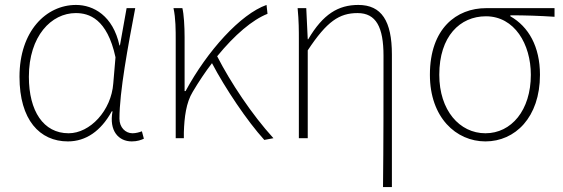

<svg xmlns="http://www.w3.org/2000/svg" viewBox="-20 -560 2280 778"><path d="M255 13C328 13 389 -29 433 -109H436C421 -29 461 13 514 13C537 13 552 7 563 2L555 -28C545 -24 530 -20 517 -20C488 -20 464 -44 464 -79C464 -188 499 -375 528 -527H493L466 -376H464C438 -496 359 -540 288 -540C167 -540 59 -434 59 -249C59 -74 141 13 255 13ZM258 -20C156 -20 97 -110 97 -249C97 -414 188 -507 287 -507C340 -507 414 -485 448 -328L439 -222C431 -112 345 -20 258 -20Z M1088 0C1001 -95 913 -228 860 -332C931 -419 1003 -480 1064 -504L1060 -540C955 -503 820 -354 732 -191H728V-409C728 -453 725 -503 719 -527H683C692 -486 692 -438 692 -396V0H725V-24C727 -85 734 -144 761 -188C786 -230 812 -269 839 -304C892 -203 981 -70 1051 7Z M1532 198H1568V-339C1568 -475 1526 -540 1432 -540C1351 -540 1289 -503 1229 -401H1227L1221 -527H1186C1191 -474 1191 -438 1191 -396V0H1227V-356C1305 -474 1355 -507 1429 -507C1504 -507 1534 -450 1534 -334C1534 -158 1534 21 1532 198Z M1947 13C2067 13 2168 -84 2168 -257C2168 -371 2122 -452 2048 -494V-498C2109 -498 2166 -496 2227 -492V-527H1950C1830 -527 1722 -445 1722 -257C1722 -84 1828 13 1947 13ZM1947 -20C1842 -20 1760 -113 1760 -257C1760 -413 1844 -494 1949 -494C2065 -494 2131 -381 2131 -257C2131 -113 2052 -20 1947 -20Z"/></svg>

Font: Noto Sans T Chinese Thin
Style: Regular
Weight: 100
Designer: Ryoko NISHIZUKA (kana & ideographs); Paul D. Hunt (Latin, Greek & Cyrillic); Wenlong ZHANG (bopomofo); Sandoll Communica
Foundry: Adobe Systems Incorporated
Version: Version 1.000;PS 1;hotconv 1.0.78;makeotf.lib2.5.61930